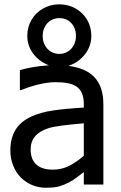

<svg xmlns="http://www.w3.org/2000/svg" viewBox="-20 -861 565 896"><path d="M371.1 -58.1Q357.9 -48.3 341.3 -35.2Q302.7 -5.4 257.8 8.3Q234.4 15.1 193.8 15.1Q160.2 15.1 130.1 2.7Q100.1 -9.8 76.7 -33.2Q54.2 -55.7 41.3 -88.9Q28.3 -122.1 28.3 -158.2Q28.3 -215.8 52.5 -255.4Q76.7 -294.9 127.9 -317.9Q169.9 -336.9 227.8 -345.5Q285.6 -354 371.1 -358.9V-376.5Q371.1 -436.5 334 -459Q305.2 -477.5 238.8 -477.5Q198.7 -477.5 145.5 -463.4Q114.3 -455.1 78.1 -440.4H72.8V-533.7Q129.9 -550.8 208 -556.2Q162.6 -574.2 135 -610.6Q107.4 -647 107.4 -693.8Q107.4 -734.9 127.2 -768.6Q147 -802.2 181.4 -821.5Q215.8 -840.8 256.8 -840.8Q298.3 -840.8 332.5 -821.5Q366.7 -802.2 386.5 -768.8Q406.2 -735.4 406.2 -693.8Q406.2 -646 377 -608.2Q347.7 -570.3 299.8 -553.7Q381.3 -542.5 419.9 -501.5Q441.4 -478.5 451.9 -447.3Q462.4 -416 462.4 -373V0H371.1ZM256.8 -776.4Q234.4 -776.4 216.8 -765.6Q199.2 -754.9 189.2 -735.8Q179.2 -716.8 179.2 -693.4Q179.2 -669.4 189.2 -650.4Q199.2 -631.3 217 -620.4Q234.9 -609.4 256.8 -609.4Q278.8 -609.4 296.6 -620.4Q314.5 -631.3 324.5 -650.4Q334.5 -669.4 334.5 -693.4Q334.5 -729.5 313 -752.9Q291.5 -776.4 256.8 -776.4ZM371.1 -285.6 361.3 -284.7Q311 -280.3 271.7 -275.4Q232.4 -270.5 207.5 -263.2Q123 -236.8 123 -164.1Q123 -117.2 149.4 -93.3Q175.8 -69.3 226.6 -69.3Q267.1 -69.3 301.8 -86.4Q336.4 -103.5 371.1 -134.3Z"/></svg>

Font: SG Kara Bold
Style: Regular
Weight: 400
Designer: Damoon Khanjanzadeh
Version: Version 1.000